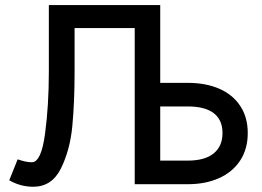

<svg xmlns="http://www.w3.org/2000/svg" viewBox="-20 -709 1007 739"><path d="M15.6 -15.1 47.9 -95.7Q64 -90.3 76.9 -87.4Q89.8 -84.5 102.5 -84.5Q138.7 -84.5 153.3 -193.8Q168 -303.2 168 -433.1V-689.5H596.7V-390.1H702.6Q771.5 -390.1 823.5 -367.7Q875.5 -345.2 904.5 -301.5Q933.6 -257.8 933.6 -196.8Q933.6 -135.7 904.5 -91.3Q875.5 -46.9 823.2 -23.4Q771 0 702.6 0H498.5V-601.1H267.1V-433.6Q267.1 -314.9 258.3 -223.1Q249.5 -131.3 214.6 -60.8Q179.7 9.8 107.9 9.8Q58.6 9.8 15.6 -15.1ZM702.6 -90.8Q768.1 -90.8 802.2 -118.4Q836.4 -146 836.4 -196.8Q836.4 -247.6 802.7 -273.4Q769 -299.3 702.6 -299.3H596.7V-90.8Z"/></svg>

Font: Acari Sans Medium
Style: Regular
Weight: 500
Designer: Alfredo Marco Pradil and Stefan Peev
Foundry: Hanken Design Co.
Version: Version 1.045